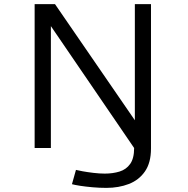

<svg xmlns="http://www.w3.org/2000/svg" viewBox="-20 -720 915 934"><path d="M497.5 194Q464.5 194 430.5 191Q396.5 188 369.5 183.8Q342.5 179.5 330 176L349.5 106.5Q358 109 381.8 113.2Q405.5 117.5 434.8 121Q464 124.5 489.5 124.5Q529 124.5 561.5 114.5Q594 104.5 613.2 77.5Q632.5 50.5 632.5 0L227.5 -593V0H148.5V-700H247.5L636 -135V-700H714.5V2.5Q714.5 71.5 685.2 113.8Q656 156 606.8 175Q557.5 194 497.5 194Z"/></svg>

Font: Trispace SemiExpanded Light
Style: Regular
Weight: 300
Width: 6
Designer: Tyler Finck
Foundry: Etcetera Type Company
Version: Version 1.210; ttfautohint (v1.8.3)